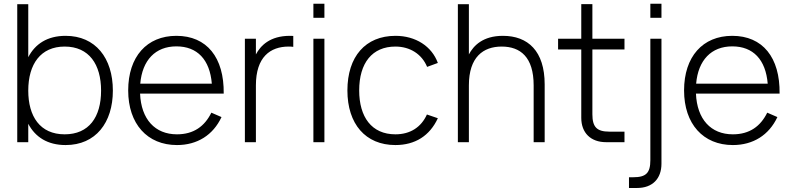

<svg xmlns="http://www.w3.org/2000/svg" viewBox="-20 -742 4129 1002"><path d="M70 0H127.5V-96C164 -26.5 228.5 15 322.5 15C479.5 15 569 -102 569 -269C569 -439.5 478 -555 322.5 -555C227.5 -555 163.5 -513 127.5 -443.5V-720H70ZM317.5 -499C445 -499 507.5 -405.5 507.5 -269C507.5 -130.5 444 -41 317.5 -41C188.5 -41 127.5 -135 127.5 -269C127.5 -408 192.5 -499 317.5 -499Z M903.5 -41C789 -41 716.5 -119.5 711 -253.5H1147.5C1150 -442.5 1059 -555 900.5 -555C746 -555 649 -446 649 -270C649 -95 749 15 903.5 15C1009.5 15 1092 -37 1136 -131L1083 -154C1048 -83 991 -41 903.5 -41ZM712 -305.5C722.5 -428 791 -500 900.5 -500C1009.5 -500 1075 -431 1085.5 -305.5Z M1510.5 -554.5C1504.5 -555 1499 -555 1493 -555C1388.5 -555 1339.5 -503.5 1315.5 -458V-540H1258V0H1315.5V-296.5C1315.5 -444.5 1390.5 -499 1486.5 -499C1495.5 -499 1503 -498.5 1510.5 -497.5Z M1673 -649V-722.5H1615.5V-649ZM1673 0V-540H1615.5V0Z M2043.5 15C2146 15 2222.5 -33 2265 -125L2208 -144.5C2178 -78 2121 -41 2043.5 -41C1919 -41 1854.5 -132 1854.5 -270C1854.5 -413.5 1922.5 -499 2043.5 -499C2120 -499 2181.5 -459.5 2209 -393L2265 -413.5C2233.5 -500.5 2149 -555 2044 -555C1887 -555 1793 -446.5 1793 -270C1793 -95 1887.5 15 2043.5 15Z M2765 0H2822.5V-301.5C2822.5 -476 2735 -555 2604.5 -555C2500 -555 2451 -503.5 2427 -458V-720H2369.5V0H2427V-296.5C2427 -444.5 2502 -499 2598 -499C2695.5 -499 2765 -444.5 2765 -296.5Z M2892.5 -484H3013.5V-127C3013.5 -48.5 3063 0 3143 0H3239V-55H3160.5C3094.5 -55 3071.5 -79 3071.5 -146V-484H3239V-540H3071.5V-720.5H3013.5V-540H2892.5Z M3432 -649V-722.5H3374V-649ZM3305 239C3385 239 3432 190.5 3432 112.5V-540H3374V94C3374 160.5 3351.5 183 3285 183H3262.5V239Z M3804.5 -41C3690 -41 3617.5 -119.5 3612 -253.5H4048.5C4051 -442.5 3960 -555 3801.5 -555C3647 -555 3550 -446 3550 -270C3550 -95 3650 15 3804.5 15C3910.5 15 3993 -37 4037 -131L3984 -154C3949 -83 3892 -41 3804.5 -41ZM3613 -305.5C3623.5 -428 3692 -500 3801.5 -500C3910.5 -500 3976 -431 3986.5 -305.5Z"/></svg>

Font: Vela Sans Light
Style: Regular
Weight: 300
Designer: Principal design: Mikhail Sharanda - project Manrope.
Design modification: Ravid Balaliev
Foundry: Mikhail Sharanda
Version: Version 1.001